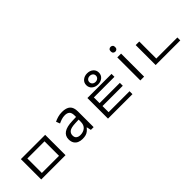

<svg xmlns="http://www.w3.org/2000/svg" viewBox="211 -1913 3157 3157"><g transform="rotate(-45 1789.5 -334.5)"><path d="M182 -474H747V-1H182ZM664 -406H265V-69H664Z M1208 -545Q1306 -545 1353 -502Q1400 -459 1400 -365V0H1336L1319 -76H1315Q1292 -47 1267.5 -27.5Q1243 -8 1211.5 1Q1180 10 1135 10Q1087 10 1048.5 -7Q1010 -24 988 -59.5Q966 -95 966 -149Q966 -229 1029 -272.5Q1092 -316 1223 -320L1314 -323V-355Q1314 -422 1285 -448Q1256 -474 1203 -474Q1161 -474 1123 -461.5Q1085 -449 1052 -433L1025 -499Q1060 -518 1108 -531.5Q1156 -545 1208 -545ZM1234 -259Q1134 -255 1095.5 -227Q1057 -199 1057 -148Q1057 -103 1084.5 -82Q1112 -61 1155 -61Q1223 -61 1268 -98.5Q1313 -136 1313 -214V-262Z M1949 -702Q2012 -702 2054 -666.5Q2096 -631 2096 -573Q2096 -515 2054 -479.5Q2012 -444 1949 -444Q1887 -444 1844.5 -479.5Q1802 -515 1802 -573Q1802 -631 1844.5 -666.5Q1887 -702 1949 -702ZM1949 -641Q1916 -641 1894.5 -622Q1873 -603 1873 -573Q1873 -542 1894.5 -522.5Q1916 -503 1949 -503Q1982 -503 2004 -522.5Q2026 -542 2026 -573Q2026 -603 2004 -622Q1982 -641 1949 -641ZM1666 -411H2227V-343H1748V35H1666ZM1666 0H2235V68H1666ZM1685 -210H2220V-142H1685Z M2574 -536V0H2486V-536ZM2531 -737Q2551 -737 2566.5 -723.5Q2582 -710 2582 -681Q2582 -653 2566.5 -639Q2551 -625 2531 -625Q2509 -625 2494 -639Q2479 -653 2479 -681Q2479 -710 2494 -723.5Q2509 -737 2531 -737Z M2843 -69H3416V-1H2843ZM2843 -465H2926V-43H2843Z"/></g></svg>

Font: korean115
Style: Regular
Weight: 400
Designer: Monotype Design Team
Foundry: Monotype Imaging Inc.
Version: Version 2.013